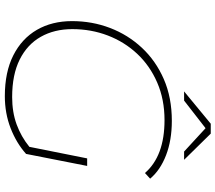

<svg xmlns="http://www.w3.org/2000/svg" viewBox="-70 -840 913 814"><g transform="rotate(90 387.0 -432.5)"><path d="M387 4Q285 4 214 -32Q143 -68 106 -132Q69 -196 69 -281Q69 -366 98 -442Q127 -518 182 -577Q237 -636 315 -670Q393 -704 492 -704Q574 -704 637.5 -679.5Q701 -655 737 -612L713 -590Q641 -673 489 -673Q401 -673 329.5 -642Q258 -611 207.5 -557Q157 -503 130 -432.5Q103 -362 103 -282Q103 -206 135.5 -148.5Q168 -91 232 -59Q296 -27 391 -27Q455 -27 507 -46Q559 -65 602 -100L651 -345H683L632 -86Q586 -45 523 -20.5Q460 4 387 4ZM367 -756 504 -869H546L657 -756H622L523 -847L406 -756Z"/></g></svg>

Font: Montserrat ExtraLight
Style: Italic
Weight: 200
Italic angle: -11.3°
Designer: Julieta Ulanovsky
Foundry: Julieta Ulanovsky
Version: Version 9.000; ttfautohint (v1.8.4.7-5d5b)